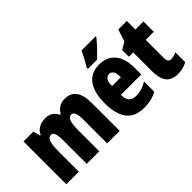

<svg xmlns="http://www.w3.org/2000/svg" viewBox="-65 -1255 1754 1754"><g transform="rotate(-45 812.5 -378.0)"><path d="M592 -563Q740 -563 740 -360V0H578V-307Q578 -419 534 -419Q500 -419 488 -381.5Q476 -344 476 -264V0H314V-307Q314 -419 271 -419Q237 -419 224.5 -379Q212 -339 212 -248V0H50V-553H177L195 -485H204Q220 -523 255 -543Q290 -563 338 -563Q387 -563 415.5 -542.5Q444 -522 457 -490H468Q487 -525 517.5 -544Q548 -563 592 -563Z M1035 -562Q1134 -562 1189 -497Q1244 -432 1244 -310V-225H980Q980 -170 1003 -144.5Q1026 -119 1074 -119Q1112 -119 1145 -129Q1178 -139 1216 -162V-30Q1180 -9 1139 0.5Q1098 10 1050 10Q930 10 875.5 -63Q821 -136 821 -274Q821 -413 875 -487.5Q929 -562 1035 -562ZM1039 -437Q1014 -437 997 -415Q980 -393 980 -339H1094Q1094 -392 1079 -414.5Q1064 -437 1039 -437ZM1195 -756Q1181 -739 1157.5 -712.5Q1134 -686 1106.5 -658Q1079 -630 1054 -606H935V-620Q959 -660 978 -696.5Q997 -733 1013 -766H1195Z M1536 -130Q1551 -130 1569 -135Q1587 -140 1607 -149V-21Q1580 -6 1550.5 2Q1521 10 1487 10Q1405 10 1369.5 -37.5Q1334 -85 1334 -182V-420H1278V-506L1348 -548L1386 -664H1496V-553H1600V-420H1496V-184Q1496 -130 1536 -130Z"/></g></svg>

Font: Noto Sans Lao UI ExtCond Blk
Style: Regular
Weight: 900
Width: 2
Designer: Monotype Design Team
Foundry: Monotype Imaging Inc.
Version: Version 2.000; ttfautohint (v1.8.4.7-5d5b)